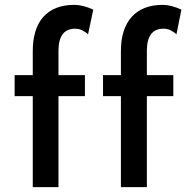

<svg xmlns="http://www.w3.org/2000/svg" viewBox="-20 -767 764 787"><path d="M114.3 -373Q95.7 -373 40 -373Q40 -394.5 40 -459Q58.6 -459 114.3 -459Q114.3 -483.4 114.3 -557.6Q114.3 -648.4 157.2 -697.3Q201.2 -747.1 285.2 -747.1Q319.3 -747.1 362.3 -727.5Q355.5 -694.3 340.8 -626Q334 -633.8 319.3 -641.6Q304.7 -649.4 288.1 -649.4Q220.7 -649.4 219.7 -561.5Q219.7 -527.3 219.7 -459Q247.1 -459 328.1 -459Q328.1 -437.5 328.1 -373Q300.8 -373 219.7 -373Q219.7 -279.3 219.7 0Q193.4 0 114.3 0Q114.3 -92.8 114.3 -373ZM475.6 -373Q457 -373 402.3 -373Q402.3 -394.5 402.3 -459Q420.9 -459 475.6 -459Q475.6 -483.4 475.6 -557.6Q475.6 -648.4 519.5 -697.3Q563.5 -747.1 647.5 -747.1Q680.7 -747.1 723.6 -727.5Q716.8 -694.3 703.1 -626Q696.3 -633.8 681.6 -641.6Q667 -649.4 650.4 -649.4Q583 -649.4 582 -561.5Q582 -527.3 582 -459Q609.4 -459 690.4 -459Q690.4 -437.5 690.4 -373Q663.1 -373 582 -373Q582 -279.3 582 0Q555.7 0 475.6 0Q475.6 -92.8 475.6 -373Z"/></svg>

Font: Alata=Ham
Style: Regular
Weight: 400
Designer: Spyros Zevelakis, Eben Sorkin
Version: Version 1.004